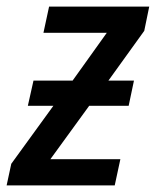

<svg xmlns="http://www.w3.org/2000/svg" viewBox="-45 -559 470 579"><path d="M-25 0 -11 -65 116 -240H39L56 -316H174L277 -460H86L103 -539H405L390 -466L282 -316H359L343 -240H224L107 -79H318L301 0Z"/></svg>

Font: Noto Sans SemiCondensed Medium
Style: Italic
Weight: 500
Width: 4
Italic angle: -12°
Designer: Monotype Design Team
Foundry: Monotype Imaging Inc.
Version: Version 2.013; ttfautohint (v1.8.4.7-5d5b)